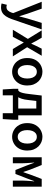

<svg xmlns="http://www.w3.org/2000/svg" viewBox="1408 -2017 836 3692"><g transform="rotate(90 1826.0 -171.0)"><path d="M120 227Q97 227 79.5 224Q62 221 47 216L72 115Q80 117 90.5 120Q101 123 112 123Q155 123 181 96Q207 69 221 28L232 -7L14 -555H147L242 -284Q255 -246 266.5 -206Q278 -166 291 -127H296Q305 -166 316 -205.5Q327 -245 337 -284L420 -555H546L346 25Q323 88 293.5 133Q264 178 222.5 202.5Q181 227 120 227Z M552 0 728 -289 564 -555H705L766 -451Q778 -427 790.5 -403.5Q803 -380 816 -356H821Q831 -380 842 -403.5Q853 -427 864 -451L916 -555H1052L888 -275L1064 0H923L856 -110Q842 -134 828.5 -159Q815 -184 800 -207H795Q783 -184 771 -159.5Q759 -135 746 -110L688 0Z M1360 14Q1291 14 1230.5 -20.5Q1170 -55 1133 -120.5Q1096 -186 1096 -277Q1096 -370 1133 -435Q1170 -500 1230.5 -534.5Q1291 -569 1360 -569Q1412 -569 1459.5 -549.5Q1507 -530 1544 -492.5Q1581 -455 1602.5 -401Q1624 -347 1624 -277Q1624 -186 1587 -120.5Q1550 -55 1489.5 -20.5Q1429 14 1360 14ZM1360 -94Q1401 -94 1430 -116.5Q1459 -139 1474.5 -180.5Q1490 -222 1490 -277Q1490 -333 1474.5 -374.5Q1459 -416 1430 -438.5Q1401 -461 1360 -461Q1320 -461 1291 -438.5Q1262 -416 1246.5 -374.5Q1231 -333 1231 -277Q1231 -222 1246.5 -180.5Q1262 -139 1291 -116.5Q1320 -94 1360 -94Z M1813 0V194H1700L1687 -19V-104H2283V-19L2270 194H2157V0ZM2067 -39V-451H1921L1903 -295Q1895 -221 1879 -171Q1863 -121 1841.5 -90.5Q1820 -60 1793 -45.5Q1766 -31 1736 -28L1718 -104Q1733 -112 1745 -131Q1757 -150 1768.5 -194.5Q1780 -239 1789 -323L1817 -555H2198V-39Z M2611 14Q2542 14 2481.5 -20.5Q2421 -55 2384 -120.5Q2347 -186 2347 -277Q2347 -370 2384 -435Q2421 -500 2481.5 -534.5Q2542 -569 2611 -569Q2663 -569 2710.5 -549.5Q2758 -530 2795 -492.5Q2832 -455 2853.5 -401Q2875 -347 2875 -277Q2875 -186 2838 -120.5Q2801 -55 2740.5 -20.5Q2680 14 2611 14ZM2611 -94Q2652 -94 2681 -116.5Q2710 -139 2725.5 -180.5Q2741 -222 2741 -277Q2741 -333 2725.5 -374.5Q2710 -416 2681 -438.5Q2652 -461 2611 -461Q2571 -461 2542 -438.5Q2513 -416 2497.5 -374.5Q2482 -333 2482 -277Q2482 -222 2497.5 -180.5Q2513 -139 2542 -116.5Q2571 -94 2611 -94Z M3004 0V-555H3153L3242 -332Q3254 -298 3265 -266Q3276 -234 3286 -203H3291Q3303 -234 3314 -266Q3325 -298 3336 -332L3421 -555H3570V0H3453V-193Q3453 -221 3455.5 -260.5Q3458 -300 3461 -340Q3464 -380 3467 -410H3462Q3450 -375 3435.5 -337Q3421 -299 3409 -266L3325 -50H3249L3163 -266Q3151 -299 3136.5 -337.5Q3122 -376 3110 -410H3106Q3108 -380 3111 -340Q3114 -300 3116.5 -260.5Q3119 -221 3119 -193V0Z"/></g></svg>

Font: Noto Sans KR SemiBold
Style: Regular
Weight: 600
Designer: Ryoko NISHIZUKA  (kana, bopomofo & ideographs); Paul D. Hunt (Latin, Greek & Cyrillic); Sandoll Communications , Soo-you
Foundry: Adobe
Version: Version 2.004-H2;hotconv 1.0.118;makeotfexe 2.5.65603